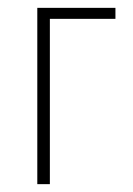

<svg xmlns="http://www.w3.org/2000/svg" viewBox="-20 -469 339 489"><path d="M274 -421H107V0H75V-449H274Z"/></svg>

Font: Poiret One
Style: Regular
Weight: 400
Designer: Denis Masharov
Foundry: Denis Masharov
Version: Version 1.001